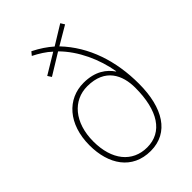

<svg xmlns="http://www.w3.org/2000/svg" viewBox="-227 -849 950 950"><g transform="rotate(-45 248.5 -373.5)"><path d="M179 -757 164 -739C196 -723 230 -702 254 -679L148 -615L161 -595L272 -663C343 -592 389 -489 406 -390H404C378 -428 333 -464 251 -464C138 -464 53 -373 53 -224C53 -92 118 10 248 10C376 10 442 -99 442 -267C442 -425 396 -569 294 -676L391 -733L378 -754L277 -692C251 -715 219 -737 179 -757ZM252 -439C377 -439 415 -353 415 -266C415 -106 355 -15 248 -15C145 -15 80 -95 80 -224C80 -357 153 -439 252 -439Z"/></g></svg>

Font: Noto Sans Arabic SemCond Thin
Style: Regular
Weight: 100
Width: 4
Designer: Monotype Design Team, Nadine Chahine, Nizar Qandah and Khaled Hosny
Foundry: Monotype Imaging Inc.
Version: Version 2.012